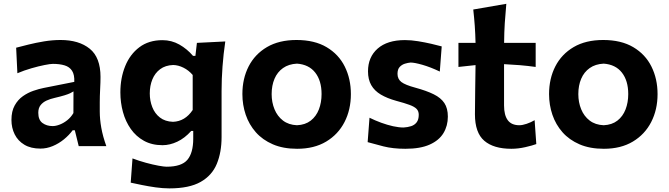

<svg xmlns="http://www.w3.org/2000/svg" viewBox="-20 -780 3570 1025"><path d="M261 -106.9Q229.2 -106.9 206.8 -123.3Q184.4 -139.7 184.4 -178Q184.4 -203 196.6 -218.6Q208.9 -234.2 228.7 -243.2Q248.6 -252.2 271.1 -257.2Q305.5 -265.3 324.8 -271.3Q344.1 -277.3 354.6 -282.3Q365.2 -287.4 372.3 -292.1L371.9 -176.4Q358.5 -153.7 338.9 -138.1Q319.2 -122.6 298.6 -114.8Q277.9 -106.9 261 -106.9ZM195.8 13.3Q229.2 13.3 261.6 -0.2Q294 -13.7 321.5 -36.2Q349 -58.7 368 -84.7H379.4L400.2 0H547.6Q529 -51.7 520.8 -97.7Q512.6 -143.8 512.6 -184.7V-234Q512.6 -265.7 514.6 -304.1Q516.6 -342.6 516.6 -369Q516.6 -473.4 459 -519.9Q401.4 -566.5 303.2 -566.5Q260.3 -566.5 215.7 -559.2Q171.1 -551.8 132.1 -542.1Q93.1 -532.4 66.2 -525.3L72.8 -389Q109 -404.4 147.7 -415.5Q186.5 -426.7 217.6 -432.8Q248.6 -439 262.5 -439Q298.8 -439 324.9 -431Q351 -423.1 364.6 -402.3Q378.2 -381.5 376.6 -342.9L212.9 -310.4Q188.4 -305.6 158.7 -295.4Q129 -285.3 102.3 -266.6Q75.6 -247.9 58.4 -217Q41.1 -186.2 41.1 -139.8Q41.1 -97.4 58.5 -62.6Q75.9 -27.8 110.2 -7.3Q144.5 13.3 195.8 13.3Z M884.1 225.7Q850.3 225.7 811.3 220.3Q772.2 214.8 736.8 207.5Q701.4 200.1 677.8 195.1L687.3 65.7Q721.8 78.8 758.8 88.9Q795.8 99 826 104.5Q856.2 110 869.4 110Q949.4 110 980.5 73Q1011.6 36.1 1011.6 -39.8V-80.9H1000.8Q966.1 -42.2 926.4 -23.6Q886.7 -4.9 847.6 -4.9Q790.9 -4.9 748.5 -28.3Q706.2 -51.7 678.2 -91.6Q650.1 -131.5 636.4 -182Q622.6 -232.4 622.6 -286.7Q622.6 -363.5 648.3 -426.8Q673.9 -490.1 724 -527.8Q774 -565.6 847.4 -565.6Q896 -565.6 937.5 -542.2Q978.9 -518.7 1010.3 -481.9H1023.2L1031.2 -551.1L1182.7 -558.7Q1172.8 -491.4 1167.9 -425.1Q1162.9 -358.8 1162.9 -294.4V-48.8Q1162.9 32.9 1137.4 94.8Q1111.9 156.7 1051 191.2Q990.1 225.7 884.1 225.7ZM903.5 -129.7Q968 -132 1008.7 -192.8V-379.8Q987.2 -404.9 959.3 -418.7Q931.5 -432.5 904.4 -433Q862.8 -431.5 835 -410.7Q807.2 -389.9 793.4 -356.1Q779.6 -322.2 779.6 -281.2Q779.6 -242.2 793 -208.1Q806.3 -173.9 833.8 -152.6Q861.3 -131.2 903.5 -129.7Z M1565.4 -111.4Q1520.6 -113.4 1490.6 -136.5Q1460.6 -159.6 1445.4 -196.8Q1430.2 -233.9 1430.2 -277.7Q1430.2 -323.6 1445.5 -359.5Q1460.7 -395.4 1491 -416.7Q1521.2 -438 1565.4 -440.3Q1629 -435.7 1662.8 -392.5Q1696.7 -349.3 1696.7 -277.7Q1696.7 -233.1 1682.4 -195.9Q1668 -158.8 1638.9 -136.1Q1609.7 -113.4 1565.4 -111.4ZM1566.2 14.3Q1657.3 14.3 1721.4 -24.2Q1785.4 -62.6 1819.3 -128.6Q1853.2 -194.7 1853.2 -277.7Q1853.2 -358.9 1820.7 -424.4Q1788.2 -489.9 1723.6 -528.2Q1659 -566.5 1563 -566.5Q1469.8 -566.5 1405.3 -528.7Q1340.8 -490.8 1307.4 -425.6Q1274 -360.3 1274 -277.7Q1274 -219.9 1291.8 -167.4Q1309.6 -114.9 1345.7 -74Q1381.7 -33.2 1436.7 -9.5Q1491.6 14.3 1566.2 14.3Z M2144.3 14.3Q2224.2 14.3 2274.1 -8.2Q2324 -30.6 2347.5 -69.5Q2370.9 -108.5 2370.9 -157.5Q2370.9 -201.8 2352.3 -229.8Q2333.7 -257.8 2295.3 -276.7Q2256.9 -295.7 2197.4 -311.9Q2143.3 -326.4 2122.7 -342.2Q2102.1 -358.1 2102.1 -385.8Q2102.1 -410 2113.7 -422.5Q2125.2 -434.9 2141.6 -440Q2158 -445.1 2172.3 -446.1Q2192.7 -446.1 2234.9 -434.1Q2277.1 -422.1 2327.9 -398L2338.1 -532.3Q2316 -538.3 2282.3 -546.2Q2248.6 -554 2211.6 -560Q2174.6 -566 2141.9 -566Q2047.7 -566 1996.2 -520.7Q1944.6 -475.3 1944.6 -399.2Q1944.6 -355.7 1962 -325.4Q1979.4 -295 2013.1 -275.1Q2046.9 -255.1 2095.4 -241.7Q2140.7 -229.6 2166.8 -219.9Q2192.9 -210.2 2204.2 -198.4Q2215.5 -186.6 2215.5 -167.3Q2215.5 -141.6 2204.4 -127Q2193.3 -112.5 2174.9 -106.5Q2156.4 -100.5 2134.5 -99.3Q2109.3 -99.3 2078.4 -106.1Q2047.5 -113 2015.1 -124.8Q1982.7 -136.7 1952.6 -151.5L1942.7 -21.2Q1976.5 -11.5 2027.1 1.4Q2077.8 14.3 2144.3 14.3Z M2709.9 14.3Q2746.2 14.3 2784.3 5.6Q2822.5 -3.1 2843.1 -10.9L2834.1 -138.4Q2814 -126.5 2791.4 -119Q2768.8 -111.4 2752.8 -111.4Q2710.6 -111.4 2690.8 -138.3Q2670.9 -165.1 2670.9 -217.2V-437.5Q2712.2 -435.6 2755 -432.1Q2797.8 -428.5 2839.7 -422.6V-551.3H2671.2Q2671.7 -608.9 2674.8 -656.6Q2677.8 -704.4 2683 -759.7L2506.5 -729.2Q2511.6 -684.1 2514.6 -641.7Q2517.6 -599.3 2518.7 -551.3H2427.4V-422.6L2518.7 -432.5Q2518.1 -364.3 2516.8 -299.2Q2515.5 -234.2 2515.5 -170Q2515.5 -71.4 2565.3 -28.6Q2615.1 14.3 2709.9 14.3Z M3202.6 -111.4Q3157.8 -113.4 3127.8 -136.5Q3097.8 -159.6 3082.6 -196.8Q3067.4 -233.9 3067.4 -277.7Q3067.4 -323.6 3082.7 -359.5Q3097.9 -395.4 3128.2 -416.7Q3158.4 -438 3202.6 -440.3Q3266.2 -435.7 3300 -392.5Q3333.9 -349.3 3333.9 -277.7Q3333.9 -233.1 3319.6 -195.9Q3305.2 -158.8 3276.1 -136.1Q3246.9 -113.4 3202.6 -111.4ZM3203.4 14.3Q3294.6 14.3 3358.6 -24.2Q3422.6 -62.6 3456.5 -128.6Q3490.4 -194.7 3490.4 -277.7Q3490.4 -358.9 3457.9 -424.4Q3425.4 -489.9 3360.8 -528.2Q3296.2 -566.5 3200.2 -566.5Q3107 -566.5 3042.5 -528.7Q2978 -490.8 2944.6 -425.6Q2911.2 -360.3 2911.2 -277.7Q2911.2 -219.9 2929 -167.4Q2946.8 -114.9 2982.9 -74Q3018.9 -33.2 3073.9 -9.5Q3128.9 14.3 3203.4 14.3Z"/></svg>

Font: Pinar-VF-FD
Style: Regular
Weight: 300
Designer: Amin Abedi
Version: Version 3.0